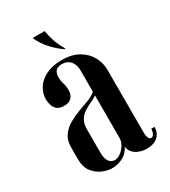

<svg xmlns="http://www.w3.org/2000/svg" viewBox="-163 -727 725 817"><g transform="rotate(-30 199.0 -318.5)"><path d="M47.5 -389.2Q47.5 -376.8 51.5 -361.8Q55.5 -346.8 67.5 -336.6Q79.5 -326.5 102.5 -326.5Q123.2 -326.5 134.4 -335.8Q145.5 -345 148.9 -358.8Q152.2 -372.5 150.6 -387.8Q149 -403 144.5 -415Q141.5 -426.5 140.8 -442.9Q140 -459.2 148.4 -472.4Q156.8 -485.5 181.2 -485.5Q198 -485.5 210.2 -478.1Q222.5 -470.8 229.6 -456.2Q236.8 -441.8 236.8 -420.5V-54.8Q236.8 -35 247.6 -21Q258.5 -7 276.9 0.2Q295.2 7.5 316.8 7.5Q350 7.5 369.6 -10Q389.2 -27.5 389.2 -57H373.2Q373.2 -44.8 367.9 -33.8Q362.5 -22.8 353.8 -22.8Q346.5 -22.8 341.9 -32.4Q337.2 -42 337.2 -63.2V-368Q337.2 -400.2 321.2 -430.8Q305.2 -461.2 272.1 -481Q239 -500.8 187.8 -500.8Q143.8 -500.8 112.1 -485.4Q80.5 -470 64 -444.8Q47.5 -419.5 47.5 -389.2ZM236.8 -318Q224.2 -305.2 200.2 -296.1Q176.2 -287 148.6 -277Q121 -267 95.6 -252.5Q70.2 -238 54.2 -215.4Q38.2 -192.8 38.2 -157.8V-101.5Q38.2 -61 56.9 -37.8Q75.5 -14.5 100.4 -4.5Q125.2 5.5 144.8 5.5Q171.5 5.5 194.2 -4.9Q217 -15.2 231 -36.2Q245 -57.2 245 -87L254 -61.5V-318ZM236.8 -300V-91Q236.8 -72.2 226.2 -55.9Q215.8 -39.5 201.2 -29.1Q186.8 -18.8 173.2 -18.8Q164 -18.8 155 -24.2Q146 -29.8 140.5 -42.9Q135 -56 135 -77.5V-194Q135 -216 143 -231.6Q151 -247.2 163.5 -257.4Q176 -267.5 190.2 -274.6Q204.5 -281.8 216.6 -287.5Q228.8 -293.2 236.8 -300ZM222 -535H227.8Q208.8 -567.2 200.6 -591.9Q192.5 -616.5 188.2 -643.8H129Q144.2 -609.5 169 -582.2Q193.8 -555 222 -535Z"/></g></svg>

Font: Emberly Black
Style: Regular
Weight: 900
Designer: Rajesh Rajput
Foundry: Rajesh Rajput
Version: Version 1.000